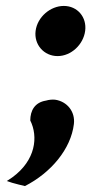

<svg xmlns="http://www.w3.org/2000/svg" viewBox="-20 -489 308 647"><path d="M229 -71C234 -113 206 -147 166 -153C156 -154 145 -153 135 -150C97 -144 82 -116 82 -83C109 -29 101 51 21 109L3 121L21 127C37 131 49 135 64 138C152 93 219 13 229 -71ZM100 -385C94 -339 128 -300 174 -300C220 -300 261 -339 267 -385C273 -431 241 -469 195 -469C150 -469 106 -432 100 -385Z"/></svg>

Font: Bluebird
Style: SfBdExtObl
Weight: 700
Designer: Jasper
Foundry: Cannot Into Space Fonts
Version: Version 0.98